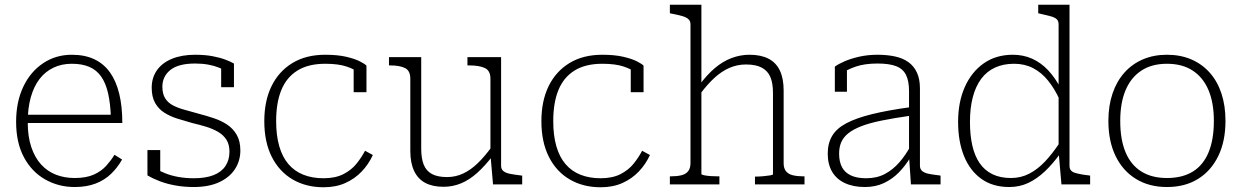

<svg xmlns="http://www.w3.org/2000/svg" viewBox="-20 -778 5238 810"><path d="M97 -263Q97 -202 112 -157.5Q127 -113 153.5 -84Q180 -55 216 -41Q252 -27 295 -27Q344 -27 376 -41.5Q408 -56 428.5 -79Q449 -102 463 -125L495 -105Q476 -71 448.5 -44.5Q421 -18 383 -3.5Q345 11 295 11Q227 11 170.5 -21Q114 -53 81 -114.5Q48 -176 48 -264Q48 -348 78 -411.5Q108 -475 161.5 -511Q215 -547 283 -547Q338 -547 378 -528Q418 -509 444 -472.5Q470 -436 483 -382.5Q496 -329 496 -259H80V-294H464L448 -279Q446 -341 436 -384.5Q426 -428 406.5 -455.5Q387 -483 356.5 -496Q326 -509 283 -509Q240 -509 205.5 -492.5Q171 -476 147 -445Q123 -414 110 -368Q97 -322 97 -263Z M948 -138Q948 -169 935 -189Q922 -209 899.5 -222Q877 -235 849 -243.5Q821 -252 791 -259Q759 -268 728.5 -277.5Q698 -287 673.5 -302.5Q649 -318 634.5 -343.5Q620 -369 620 -408Q620 -450 642 -481.5Q664 -513 705.5 -530Q747 -547 803 -547Q845 -547 876.5 -541Q908 -535 930.5 -526.5Q953 -518 967 -510V-410H913V-502Q917 -499 920.5 -496.5Q924 -494 927 -490.5Q930 -487 932.5 -482.5Q935 -478 937 -473Q923 -485 903 -493Q883 -501 858 -505.5Q833 -510 803 -510Q733 -510 699 -483Q665 -456 665 -412Q665 -382 677 -363Q689 -344 710.5 -333Q732 -322 760 -314.5Q788 -307 819 -298Q850 -290 881.5 -279.5Q913 -269 938 -252.5Q963 -236 978.5 -209.5Q994 -183 994 -143Q994 -100 971.5 -65Q949 -30 905 -9.5Q861 11 797 11Q757 11 720.5 4.5Q684 -2 654 -13.5Q624 -25 602 -38V-145H656V-26Q649 -31 644 -36.5Q639 -42 636.5 -48Q634 -54 633 -59.5Q632 -65 632 -69Q652 -57 677 -47Q702 -37 732.5 -31.5Q763 -26 798 -26Q847 -26 880.5 -39Q914 -52 931 -77.5Q948 -103 948 -138Z M1345 -26Q1395 -26 1429 -43.5Q1463 -61 1484.5 -88Q1506 -115 1520 -142L1553 -124Q1535 -85 1506 -54.5Q1477 -24 1437 -6Q1397 12 1345 12Q1271 12 1214.5 -21Q1158 -54 1126.5 -116.5Q1095 -179 1095 -267Q1095 -352 1125.5 -414.5Q1156 -477 1213.5 -512Q1271 -547 1352 -547Q1404 -547 1440.5 -538.5Q1477 -530 1498.5 -519Q1520 -508 1526 -501V-389H1472V-497Q1482 -495 1488.5 -491Q1495 -487 1498 -483Q1501 -479 1501 -475Q1501 -471 1497 -469Q1478 -485 1443 -497Q1408 -509 1352 -509Q1281 -509 1235 -480.5Q1189 -452 1167 -398.5Q1145 -345 1145 -267Q1145 -207 1158 -161.5Q1171 -116 1196.5 -86Q1222 -56 1259.5 -41Q1297 -26 1345 -26Z M1757 -537V-151Q1757 -110 1767.5 -83.5Q1778 -57 1802 -44Q1826 -31 1866 -31Q1902 -31 1934 -46Q1966 -61 1995.5 -89.5Q2025 -118 2054 -158L2058 -120Q2026 -78 1993 -48.5Q1960 -19 1925 -4.5Q1890 10 1851 10Q1805 10 1774 -6.5Q1743 -23 1727 -57Q1711 -91 1711 -141V-446Q1711 -480 1688.5 -491Q1666 -502 1627 -502H1621V-537ZM2094 -537V-78Q2094 -64 2104 -56Q2114 -48 2132.5 -44.5Q2151 -41 2176 -38L2183 -37V0H2060L2049 -126V-130V-446Q2049 -480 2025.5 -491Q2002 -502 1960 -502H1952V-537Z M2514 -26Q2564 -26 2598 -43.5Q2632 -61 2653.5 -88Q2675 -115 2689 -142L2722 -124Q2704 -85 2675 -54.5Q2646 -24 2606 -6Q2566 12 2514 12Q2440 12 2383.5 -21Q2327 -54 2295.5 -116.5Q2264 -179 2264 -267Q2264 -352 2294.5 -414.5Q2325 -477 2382.5 -512Q2440 -547 2521 -547Q2573 -547 2609.5 -538.5Q2646 -530 2667.5 -519Q2689 -508 2695 -501V-389H2641V-497Q2651 -495 2657.5 -491Q2664 -487 2667 -483Q2670 -479 2670 -475Q2670 -471 2666 -469Q2647 -485 2612 -497Q2577 -509 2521 -509Q2450 -509 2404 -480.5Q2358 -452 2336 -398.5Q2314 -345 2314 -267Q2314 -207 2327 -161.5Q2340 -116 2365.5 -86Q2391 -56 2428.5 -41Q2466 -26 2514 -26Z M2939 -758V-44Q2939 -41 2951 -38.5Q2963 -36 2980 -35Q2997 -34 3011 -34H3015V0H2806V-34H2809Q2835 -34 2854 -38.5Q2873 -43 2883 -55.5Q2893 -68 2893 -90V-675Q2893 -689 2884.5 -697Q2876 -705 2859 -710Q2842 -715 2816 -720L2806 -722V-758ZM3374 0H3165V-33H3168Q3182 -33 3199 -34.5Q3216 -36 3228.5 -38Q3241 -40 3241 -43V-386Q3241 -427 3230 -453Q3219 -479 3194 -492.5Q3169 -506 3127 -506Q3090 -506 3057 -491.5Q3024 -477 2994 -449.5Q2964 -422 2935 -383L2931 -420Q2962 -462 2995.5 -490.5Q3029 -519 3066 -533Q3103 -547 3142 -547Q3190 -547 3222 -530.5Q3254 -514 3270 -480.5Q3286 -447 3286 -396V-89Q3286 -68 3296 -55.5Q3306 -43 3325.5 -38.5Q3345 -34 3370 -34H3374Z M3822 -326V-290Q3752 -280 3700 -269.5Q3648 -259 3613.5 -245.5Q3579 -232 3558.5 -215.5Q3538 -199 3529 -178Q3520 -157 3520 -130Q3520 -96 3532 -73Q3544 -50 3569.5 -38Q3595 -26 3634 -26Q3679 -26 3713 -44Q3747 -62 3774 -93Q3801 -124 3822 -163V-116Q3800 -79 3772 -50.5Q3744 -22 3708.5 -5.5Q3673 11 3629 11Q3580 11 3544.5 -5.5Q3509 -22 3490.5 -53.5Q3472 -85 3472 -130Q3472 -173 3490.5 -204.5Q3509 -236 3550.5 -258Q3592 -280 3659 -296.5Q3726 -313 3822 -326ZM3823 0 3815 -119V-122V-393Q3815 -437 3802 -462.5Q3789 -488 3760 -499Q3731 -510 3682 -510Q3628 -510 3590 -497Q3552 -484 3529 -466Q3526 -471 3526.5 -476.5Q3527 -482 3530.5 -487.5Q3534 -493 3540 -496.5Q3546 -500 3553 -499V-391H3502V-497Q3517 -508 3543.5 -519.5Q3570 -531 3605.5 -539Q3641 -547 3682 -547Q3722 -547 3755 -540Q3788 -533 3811.5 -516.5Q3835 -500 3848 -472.5Q3861 -445 3861 -405V-79Q3861 -64 3871 -56Q3881 -48 3899 -44.5Q3917 -41 3943 -38L3948 -37V0Z M4492 -78Q4492 -56 4514.5 -49Q4537 -42 4574 -38L4579 -37V0H4458L4446 -137V-140V-675Q4446 -690 4437.5 -697.5Q4429 -705 4412 -709.5Q4395 -714 4369 -720L4360 -722V-758H4492ZM4253 -547Q4297 -547 4334 -530.5Q4371 -514 4401 -482.5Q4431 -451 4455 -405L4450 -358Q4429 -404 4401.5 -438Q4374 -472 4338.5 -490.5Q4303 -509 4258 -509Q4213 -509 4178 -493Q4143 -477 4119.5 -445.5Q4096 -414 4084 -368Q4072 -322 4072 -264Q4072 -208 4082 -164Q4092 -120 4113 -89.5Q4134 -59 4167 -43Q4200 -27 4245 -27Q4287 -27 4322.5 -45.5Q4358 -64 4389 -97Q4420 -130 4450 -175L4454 -132Q4422 -87 4388 -55Q4354 -23 4317.5 -6Q4281 11 4238 11Q4168 11 4120 -23.5Q4072 -58 4047 -119.5Q4022 -181 4022 -264Q4022 -348 4050.5 -411.5Q4079 -475 4130.5 -511Q4182 -547 4253 -547Z M5150 -268Q5150 -182 5119.5 -119.5Q5089 -57 5034 -23Q4979 11 4903 11Q4828 11 4772.5 -23Q4717 -57 4686.5 -119.5Q4656 -182 4656 -268Q4656 -332 4673.5 -383.5Q4691 -435 4723.5 -471.5Q4756 -508 4801.5 -527.5Q4847 -547 4903 -547Q4960 -547 5005.5 -527.5Q5051 -508 5083.5 -471.5Q5116 -435 5133 -383.5Q5150 -332 5150 -268ZM4706 -268Q4706 -189 4728.5 -135.5Q4751 -82 4795 -54.5Q4839 -27 4903 -27Q4968 -27 5012 -54Q5056 -81 5078.5 -135Q5101 -189 5101 -268Q5101 -344 5078.5 -397.5Q5056 -451 5012 -480Q4968 -509 4903 -509Q4839 -509 4795 -480Q4751 -451 4728.5 -397.5Q4706 -344 4706 -268Z"/></svg>

Font: Roboto Serif 20pt Thin
Style: Regular
Weight: 250
Version: Version 1.008